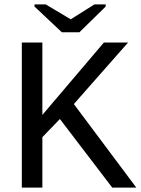

<svg xmlns="http://www.w3.org/2000/svg" viewBox="-20 -852 640 872"><path d="M489.7 0 252 -311.5 172.4 -229V0H79.1V-658.7H172.4V-330.1L451.7 -658.7H561.5L315.4 -379.4L599.1 0ZM340.8 -705.6H260.7L136.7 -822.3V-832H187.5L300.8 -764.6H301.8L408.7 -832H460V-822.3Z"/></svg>

Font: Courier New
Style: Regular
Weight: 400
Designer: Steve Matteson
Foundry: Ascender Corporation
Version: Version 2.00.3